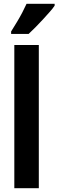

<svg xmlns="http://www.w3.org/2000/svg" viewBox="-20 -999 310 1019"><path d="M186 0H56V-760H186ZM270 -969Q261 -955 244.5 -936.5Q228 -918 208.5 -896.5Q189 -875 169 -855Q149 -835 132 -819H39V-832Q56 -859 71 -884Q86 -909 98.5 -933Q111 -957 121 -979H270Z"/></svg>

Font: Noto Sans Khmer ExtraCondensed
Style: Bold
Weight: 700
Width: 2
Designer: Danh Hong and the Monotype Design Team
Foundry: Monotype Imaging Inc.
Version: Version 2.004